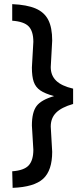

<svg xmlns="http://www.w3.org/2000/svg" viewBox="-20 -777 395 927"><path d="M39 50Q96 46 118.5 21.5Q141 -3 141 -54L134 -171Q134 -235 156.5 -265Q179 -295 241 -313Q197 -325 174.5 -340.5Q152 -356 143 -381.5Q134 -407 134 -451L141 -575Q141 -626 118.5 -649.5Q96 -673 39 -677V-757Q110 -754 152 -736Q194 -718 213 -681Q232 -644 232 -581L225 -453Q225 -413 251 -387.5Q277 -362 333 -349V-275Q277 -259 251 -233Q225 -207 225 -166L232 -44Q232 46 188.5 86Q145 126 41 130Z"/></svg>

Font: Cairo SemiBold
Style: Regular
Weight: 600
Designer: Mohamed Gaber, the designers of Titillium
Foundry: Kief Type Foundry
Version: Version 2.009; ttfautohint (v1.5.33-1714) -l 8 -r 50 -G 200 